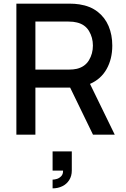

<svg xmlns="http://www.w3.org/2000/svg" viewBox="-20 -740 690 1055"><path d="M610.5 0H491L365.5 -258.5H174.5V0H70V-720H361Q391 -720 416.5 -716Q475.5 -707 516 -675.8Q556.5 -644.5 576.8 -596.5Q597 -548.5 597 -489.5Q597 -416 565.8 -360.5Q534.5 -305 474.5 -279ZM357 -357.5Q383 -357.5 402.5 -362Q447 -373 468.8 -409Q490.5 -445 490.5 -489.5Q490.5 -534 468.8 -570Q447 -606 402.5 -616.5Q384 -621.5 357 -621.5H174.5V-357.5ZM269 92H374.5V197.5Q374.5 227 360.5 249.2Q346.5 271.5 322.5 283.2Q298.5 295 269 295V247Q279.5 247 292.8 243Q306 239 316.5 228Q327 217 326.5 197.5H269Z"/></svg>

Font: Manrope KiralyPet SmBd KiralyPet
Style: Regular
Weight: 600
Designer: Mikhail Sharanda
Foundry: Mikhail Sharanda
Version: Version 4.502